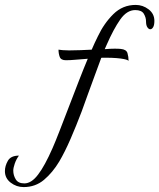

<svg xmlns="http://www.w3.org/2000/svg" viewBox="-32 -583 648 781"><path d="M64 178Q35 178 11.5 160Q-12 142 -12 113Q-12 92 0 71Q12 50 45 50Q34 65 28 82.5Q22 100 22 111Q22 130 32 146.5Q42 163 67 163Q96 163 123 127Q150 92 182 19Q193 -6 210.5 -51Q228 -96 248.5 -149.5Q269 -203 289 -254.5Q309 -306 325 -344L275 -340Q253 -338 236 -338Q216 -338 211 -351.5Q206 -365 206 -381Q211 -380 223 -379Q235 -378 249 -378Q271 -378 296 -379Q321 -380 341 -381Q353 -409 366 -435Q391 -488 429 -525.5Q467 -563 520 -563Q549 -563 572.5 -545Q596 -527 596 -498Q596 -481 591 -472.5Q586 -464 579 -464Q573 -464 567.5 -472Q562 -480 562 -496Q562 -512 553 -527Q544 -542 518 -542Q484 -542 457 -503.5Q430 -465 402 -401L394 -383Q417 -385 434 -385Q451 -385 459 -384Q482 -382 486.5 -367Q491 -352 491 -335Q488 -341 458 -345Q427 -349 380 -348Q370 -321 355.5 -281.5Q341 -242 326 -201Q311 -160 300 -129Q278 -71 255 -18Q232 35 209 74Q182 119 147 148.5Q112 178 64 178Z"/></svg>

Font: Birthstone Bounce
Style: Regular
Weight: 400
Designer: Robert E. Leuschke
Foundry: Rob Leuschke
Version: Version 1.010; ttfautohint (v1.8.3)